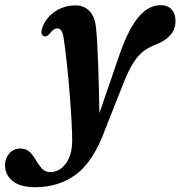

<svg xmlns="http://www.w3.org/2000/svg" viewBox="-131 -496 716 762"><path d="M347 -290Q382 -386.5 421 -431Q460 -475.5 506.5 -475.5Q534 -475.5 549.8 -458.8Q565.5 -442 565.5 -413.5Q565.5 -380 545.5 -357.2Q525.5 -334.5 491 -320.5Q464.5 -311 442.5 -295.8Q420.5 -280.5 400.8 -250.8Q381 -221 360 -168.5L287 16Q240.5 144 171.8 195.5Q103 247 9.5 247Q-50 247 -80.5 222.8Q-111 198.5 -111 159.5Q-111 132 -94 112.8Q-77 93.5 -50 93.5Q-26.5 93.5 -12.5 107.8Q1.5 122 12 140.2Q22.5 158.5 35.2 172.8Q48 187 69 187Q105 187 130 153.2Q155 119.5 155.5 63.5Q155.5 32.5 152.8 -18.5Q150 -69.5 145.2 -128.2Q140.5 -187 134.5 -242.5Q128.5 -298 122.5 -338.5Q117.5 -383.5 96.5 -383.5Q90 -383.5 82.8 -379Q75.5 -374.5 66 -362Q55.5 -349 44 -352Q38 -353.5 34.8 -361Q31.5 -368.5 36 -383.5Q48.5 -422.5 85 -448.5Q121.5 -474.5 169 -474.5Q203 -474.5 224.8 -451.5Q246.5 -428.5 250.5 -381.5Q253 -358.5 255 -320.2Q257 -282 258.8 -235.2Q260.5 -188.5 261.5 -140Q262.5 -91.5 263.5 -47Z"/></svg>

Font: Fraunces 9pt SemiBold
Style: Italic
Weight: 600
Italic angle: -16°
Version: Version 1.000;[b76b70a41]